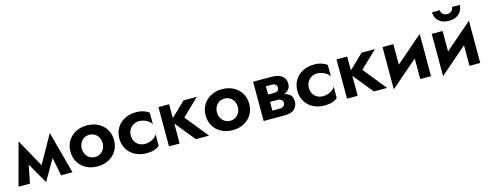

<svg xmlns="http://www.w3.org/2000/svg" viewBox="-26 -1416 5532 2173"><g transform="rotate(-15 2740.5 -330.0)"><path d="M504 -495 637 0H504L461 -213L320 31L181 -212L139 0H5L138 -495L320 -167Z M675 -230Q675 -302 708.5 -356Q742 -410 799.5 -440Q857 -470 930 -470Q1003 -470 1061 -440Q1119 -410 1152.5 -356Q1186 -302 1186 -230Q1186 -159 1152.5 -104.5Q1119 -50 1061 -20Q1003 10 930 10Q857 10 799.5 -20Q742 -50 708.5 -104.5Q675 -159 675 -230ZM808 -230Q808 -192 824.5 -162.5Q841 -133 868 -116.5Q895 -100 930 -100Q964 -100 991.5 -116.5Q1019 -133 1035.5 -162Q1052 -191 1052 -230Q1052 -268 1035.5 -298Q1019 -328 991.5 -344Q964 -360 930 -360Q895 -360 868 -344Q841 -328 824.5 -298.5Q808 -269 808 -230Z M1382 -230Q1382 -190 1399.5 -160Q1417 -130 1447 -113.5Q1477 -97 1514 -97Q1544 -97 1572 -106Q1600 -115 1622.5 -131.5Q1645 -148 1657 -170V-37Q1633 -15 1594.5 -2.5Q1556 10 1506 10Q1432 10 1373.5 -20Q1315 -50 1281.5 -104.5Q1248 -159 1248 -230Q1248 -302 1281.5 -356Q1315 -410 1373.5 -440Q1432 -470 1506 -470Q1556 -470 1594.5 -457Q1633 -444 1657 -424V-290Q1645 -312 1621.5 -328.5Q1598 -345 1570 -354.5Q1542 -364 1514 -364Q1477 -364 1447 -346Q1417 -328 1399.5 -298Q1382 -268 1382 -230Z M1893 -460V-298L2062 -460H2218L2020 -270L2238 0H2083L1893 -234V0H1768V-460Z M2259 -230Q2259 -302 2292.5 -356Q2326 -410 2383.5 -440Q2441 -470 2514 -470Q2587 -470 2645 -440Q2703 -410 2736.5 -356Q2770 -302 2770 -230Q2770 -159 2736.5 -104.5Q2703 -50 2645 -20Q2587 10 2514 10Q2441 10 2383.5 -20Q2326 -50 2292.5 -104.5Q2259 -159 2259 -230ZM2392 -230Q2392 -192 2408.5 -162.5Q2425 -133 2452 -116.5Q2479 -100 2514 -100Q2548 -100 2575.5 -116.5Q2603 -133 2619.5 -162Q2636 -191 2636 -230Q2636 -268 2619.5 -298Q2603 -328 2575.5 -344Q2548 -360 2514 -360Q2479 -360 2452 -344Q2425 -328 2408.5 -298.5Q2392 -269 2392 -230Z M2877 0V-460H3098Q3141 -460 3176.5 -447.5Q3212 -435 3234 -407.5Q3256 -380 3256 -335Q3256 -296 3234 -271Q3213 -246 3179 -233Q3187 -232 3194 -230Q3232 -220 3254 -195Q3276 -170 3276 -125Q3276 -73 3241.5 -36.5Q3207 0 3128 0ZM3003 -276H3076Q3089 -276 3099 -279.5Q3109 -283 3116.5 -289.5Q3124 -296 3128 -305Q3132 -314 3132 -324Q3132 -338 3125 -349Q3118 -360 3105.5 -366.5Q3093 -373 3076 -373H3003ZM3003 -88H3086Q3121 -88 3136.5 -103Q3152 -118 3152 -139Q3152 -150 3148 -159.5Q3144 -169 3136 -175.5Q3128 -182 3116 -186Q3104 -190 3086 -190H3003Z M3468 -230Q3468 -190 3485.5 -160Q3503 -130 3533 -113.5Q3563 -97 3600 -97Q3630 -97 3658 -106Q3686 -115 3708.5 -131.5Q3731 -148 3743 -170V-37Q3719 -15 3680.5 -2.5Q3642 10 3592 10Q3518 10 3459.5 -20Q3401 -50 3367.5 -104.5Q3334 -159 3334 -230Q3334 -302 3367.5 -356Q3401 -410 3459.5 -440Q3518 -470 3592 -470Q3642 -470 3680.5 -457Q3719 -444 3743 -424V-290Q3731 -312 3707.5 -328.5Q3684 -345 3656 -354.5Q3628 -364 3600 -364Q3563 -364 3533 -346Q3503 -328 3485.5 -298Q3468 -268 3468 -230Z M3979 -460V-298L4148 -460H4304L4106 -270L4324 0H4169L3979 -234V0H3854V-460Z M4393 35V-460H4520V-220L4838 -495V0H4712V-241Z M5127 -695Q5127 -679 5135 -664.5Q5143 -650 5158.5 -640.5Q5174 -631 5198 -631Q5222 -631 5238 -640.5Q5254 -650 5262 -664.5Q5270 -679 5270 -695H5361Q5361 -656 5342 -623.5Q5323 -591 5287 -571.5Q5251 -552 5198 -552Q5146 -552 5109.5 -571.5Q5073 -591 5054.5 -623.5Q5036 -656 5036 -695ZM4970 35V-460H5097V-220L5415 -495V0H5289V-241Z"/></g></svg>

Font: Venryn Sans SemiBold
Style: Regular
Weight: 600
Designer: Owen Earl, indestructible type* (font) & Cristiano Sobral (main changes)
Version: Version 3.60;October 28, 2020;FontCreator 13.0.0.2681 64-bit